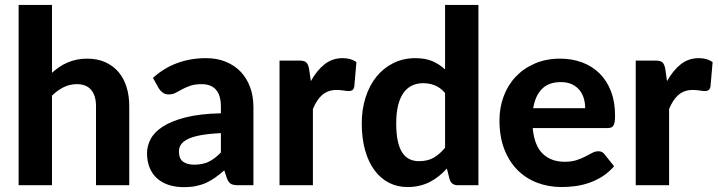

<svg xmlns="http://www.w3.org/2000/svg" viewBox="-20 -766 2969 794"><path d="M195 -465Q209.5 -478 225.2 -488.8Q241 -499.5 258.8 -507.2Q276.5 -515 296.8 -519.2Q317 -523.5 340.5 -523.5Q382.5 -523.5 415 -509Q447.5 -494.5 469.8 -468.5Q492 -442.5 503.2 -406.5Q514.5 -370.5 514.5 -327.5V0H377V-327.5Q377 -370.5 357 -394.2Q337 -418 298 -418Q269 -418 243.5 -405.5Q218 -393 195 -370.5V0H57V-745.5H195Z M893.5 -215.5Q843 -213 809.5 -206.8Q776 -200.5 756.2 -190.5Q736.5 -180.5 728.2 -167.8Q720 -155 720 -140Q720 -110 736.8 -97.5Q753.5 -85 783.5 -85Q818 -85 843.2 -97.2Q868.5 -109.5 893.5 -135.5ZM612.5 -444Q658 -485 713 -505.2Q768 -525.5 832 -525.5Q878 -525.5 914.2 -510.5Q950.5 -495.5 975.8 -468.8Q1001 -442 1014.5 -405Q1028 -368 1028 -324V0H965Q945.5 0 935.2 -5.5Q925 -11 918.5 -28.5L907.5 -61.5Q888 -44.5 869.8 -31.5Q851.5 -18.5 832 -9.8Q812.5 -1 790.2 3.5Q768 8 740.5 8Q706.5 8 678.5 -1Q650.5 -10 630.2 -27.8Q610 -45.5 599 -72Q588 -98.5 588 -133Q588 -161.5 602.5 -190Q617 -218.5 652.2 -241.8Q687.5 -265 746.2 -280.2Q805 -295.5 893.5 -297.5V-324Q893.5 -372.5 873 -395.2Q852.5 -418 814 -418Q785.5 -418 766.5 -411.2Q747.5 -404.5 733.2 -396.8Q719 -389 706.5 -382.2Q694 -375.5 677.5 -375.5Q663 -375.5 653.2 -382.8Q643.5 -390 637 -400Z M1265.5 -430.5Q1290 -474.5 1322 -500Q1354 -525.5 1397 -525.5Q1432 -525.5 1454 -509L1445 -407Q1442.5 -397 1437.2 -393.2Q1432 -389.5 1423 -389.5Q1415 -389.5 1400 -391.8Q1385 -394 1372 -394Q1353 -394 1338.2 -388.5Q1323.5 -383 1312 -373Q1300.5 -363 1291.2 -348.5Q1282 -334 1274 -315.5V0H1136V-515.5H1217.5Q1238.5 -515.5 1246.5 -508Q1254.5 -500.5 1258 -482Z M1820.5 -381.5Q1801 -404 1778.2 -413Q1755.5 -422 1730 -422Q1705 -422 1684.5 -412.5Q1664 -403 1649.2 -382.8Q1634.5 -362.5 1626.5 -331Q1618.5 -299.5 1618.5 -256Q1618.5 -213 1625 -183Q1631.5 -153 1643.8 -134.5Q1656 -116 1673.5 -107.8Q1691 -99.5 1712.5 -99.5Q1749 -99.5 1773.8 -114Q1798.5 -128.5 1820.5 -155ZM1958.5 -745.5V0H1873.5Q1847 0 1839.5 -24L1828 -69Q1812.5 -52 1795.2 -38Q1778 -24 1758 -13.8Q1738 -3.5 1715 2Q1692 7.5 1665 7.5Q1623.5 7.5 1589 -10Q1554.5 -27.5 1529.2 -61.2Q1504 -95 1490 -144Q1476 -193 1476 -256Q1476 -313.5 1491.8 -363Q1507.5 -412.5 1536.5 -448.5Q1565.5 -484.5 1606.5 -505Q1647.5 -525.5 1697.5 -525.5Q1739.5 -525.5 1768.2 -513Q1797 -500.5 1820.5 -479V-745.5Z M2400 -318.5Q2400 -340 2394.2 -359.5Q2388.5 -379 2376 -394Q2363.5 -409 2344.5 -417.8Q2325.5 -426.5 2299 -426.5Q2249.5 -426.5 2221.5 -398.5Q2193.5 -370.5 2185 -318.5ZM2183 -236.5Q2189.5 -164 2224.2 -130.5Q2259 -97 2315 -97Q2343.5 -97 2364.2 -103.8Q2385 -110.5 2400.8 -118.8Q2416.5 -127 2429.2 -133.8Q2442 -140.5 2454.5 -140.5Q2470.5 -140.5 2479.5 -128.5L2519.5 -78.5Q2497.5 -53 2471 -36.2Q2444.5 -19.5 2416 -9.8Q2387.5 0 2358.5 3.8Q2329.5 7.5 2302.5 7.5Q2248.5 7.5 2201.8 -10.2Q2155 -28 2120.2 -62.8Q2085.5 -97.5 2065.5 -149Q2045.5 -200.5 2045.5 -268.5Q2045.5 -321 2062.8 -367.5Q2080 -414 2112.5 -448.5Q2145 -483 2191.5 -503.2Q2238 -523.5 2296.5 -523.5Q2346 -523.5 2387.8 -507.8Q2429.5 -492 2459.8 -462Q2490 -432 2506.8 -388.2Q2523.5 -344.5 2523.5 -288.5Q2523.5 -273 2522 -263Q2520.5 -253 2517 -247Q2513.5 -241 2507.5 -238.8Q2501.5 -236.5 2492 -236.5Z M2738.5 -430.5Q2763 -474.5 2795 -500Q2827 -525.5 2870 -525.5Q2905 -525.5 2927 -509L2918 -407Q2915.5 -397 2910.2 -393.2Q2905 -389.5 2896 -389.5Q2888 -389.5 2873 -391.8Q2858 -394 2845 -394Q2826 -394 2811.2 -388.5Q2796.5 -383 2785 -373Q2773.5 -363 2764.2 -348.5Q2755 -334 2747 -315.5V0H2609V-515.5H2690.5Q2711.5 -515.5 2719.5 -508Q2727.5 -500.5 2731 -482Z"/></svg>

Font: LatoLatin Heavy
Style: Regular
Weight: 800
Designer: Lukasz Dziedzic with Adam Twardoch and Botio Nikoltchev
Foundry: tyPoland Lukasz Dziedzic
Version: Version 2.015; 2015-08-06; http://www.latofonts.com/